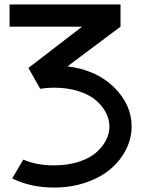

<svg xmlns="http://www.w3.org/2000/svg" viewBox="-20 -820 641 865"><path d="M23 -800H523V-700L284 -521Q414 -505 493.5 -427Q573 -349 573 -250Q573 -197 548 -147Q523 -97 478.5 -59Q434 -21 367.5 2Q301 25 223 25Q119 25 35 -16L85 -101Q144 -75 223 -75Q285 -75 334.5 -91Q384 -107 413.5 -133Q443 -159 458 -189Q473 -219 473 -250Q473 -281 458 -311Q443 -341 413.5 -367Q384 -393 334.5 -409Q285 -425 223 -425Q191 -425 161 -420L108 -514L350 -700H23Z"/></svg>

Font: Serreria Sobria
Style: Medium
Weight: 500
Version: Version 001.000